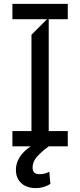

<svg xmlns="http://www.w3.org/2000/svg" viewBox="-20 -747 409 980"><path d="M326 -649.1H228.7V-78.1H326V0H228.7Q189.6 28.8 168 54Q146.3 79.2 146.3 108Q146.3 125 154.7 133.5Q163 142 183.2 142Q209.2 142 231.5 129.3L237.2 191.8Q203.8 213.1 161.9 213.1Q132.5 213.1 109.7 202.2Q87 191.4 74 170.3Q61.1 149.1 61.1 119.3Q61.1 87.4 79.4 56.8Q97.7 26.3 136.4 0H43.3V-78.1H140.6V-569.6L220.2 -649.1H43.3V-727.3H326Z"/></svg>

Font: Riot Sans
Style: Regular
Weight: 400
Designer: Rasmus Andersson
Foundry: rsms
Version: Version 4.001